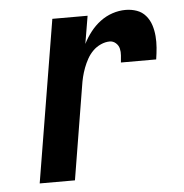

<svg xmlns="http://www.w3.org/2000/svg" viewBox="-44 -570 587 613"><g transform="rotate(-5 250.0 -264.0)"><path d="M59 0 145 -520H258L243 -431Q253 -451 267 -469Q281 -487 299 -500.5Q317 -514 338 -521Q359 -528 380 -528Q399 -528 416 -522Q433 -516 444.5 -502.5Q456 -489 461.5 -472Q467 -455 468.5 -436.5Q470 -418 468.5 -399.5Q467 -381 464 -362H351Q352 -373 353 -384.5Q354 -396 351.5 -406.5Q349 -417 340.5 -424.5Q332 -432 321 -432Q307 -432 292.5 -425.5Q278 -419 267 -408Q256 -397 248.5 -383.5Q241 -370 235.5 -355.5Q230 -341 226.5 -326.5Q223 -312 221 -298L172 0Z"/></g></svg>

Font: Iosevka SS18
Style: Bold Italic
Weight: 700
Italic angle: -9°
Monospace: yes
Designer: Belleve Invis
Foundry: Belleve Invis
Version: Version 25.1.1; ttfautohint (v1.8.4)